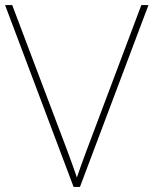

<svg xmlns="http://www.w3.org/2000/svg" viewBox="-20 -734 603 754"><path d="M563 -714H535L320 -143C303 -98 292 -67 282 -37C272 -67 258 -105 244 -143L28 -714H0L269 0H294Z"/></svg>

Font: Noto Sans Gurmukhi UI Thin
Style: Regular
Weight: 100
Designer: Jelle Bosma - Monotype Design Team
Foundry: Monotype Imaging Inc.
Version: Version 2.004